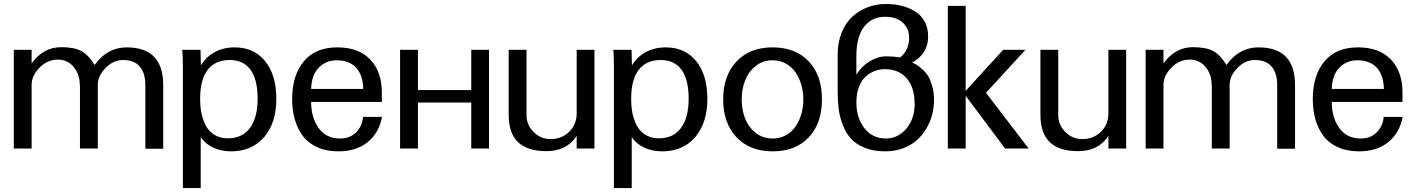

<svg xmlns="http://www.w3.org/2000/svg" viewBox="-20 -752 7163 972"><path d="M384.8 -323.2 383.8 -324.2Q383.8 -376 352.8 -413.1Q321.8 -450.2 272.9 -450.2Q219.7 -450.2 179.9 -409.2Q140.1 -368.2 140.1 -323.2V0H49.8V-500H140.1V-431.2Q199.7 -513.2 289.1 -513.2Q356.4 -513.2 392.6 -493.2Q428.7 -473.1 459 -422.9Q522.5 -512.2 621.1 -512.2Q806.2 -512.2 806.2 -321.8V1H715.8V-321.8Q715.8 -381.8 687.7 -415Q659.7 -448.2 603 -448.2Q553.2 -448.2 514.2 -407.7Q475.1 -367.2 475.1 -323.2V0H384.8Z M993.2 -252Q993.2 -222.2 996.8 -195.6Q1000.5 -168.9 1010.3 -142.1Q1020 -115.2 1035.4 -95.7Q1050.8 -76.2 1075.9 -64Q1101.1 -51.8 1133.8 -51.8Q1206.1 -51.8 1245.1 -103.8Q1284.2 -155.8 1284.2 -252.9Q1284.2 -349.1 1248.3 -398.7Q1212.4 -448.2 1143.1 -448.2Q1069.3 -448.2 1031.2 -398.4Q993.2 -348.6 993.2 -252ZM905.8 200.2V-420.9Q905.8 -460.9 902.8 -500H995.1L997.1 -420.9Q1022.9 -464.4 1067.4 -488.3Q1111.8 -512.2 1168 -512.2Q1265.6 -512.2 1322.3 -442.4Q1378.9 -372.6 1378.9 -252Q1378.9 -129.4 1317.1 -57.6Q1255.4 14.2 1149.9 14.2Q1099.1 14.2 1058.8 -4.9Q1018.6 -23.9 996.1 -58.1V200.2Z M1818.8 -301.8Q1818.8 -321.3 1815.4 -340.1Q1812 -358.9 1803 -378.7Q1793.9 -398.4 1779.5 -413.1Q1765.1 -427.7 1741 -437.3Q1716.8 -446.8 1686 -446.8Q1629.9 -446.8 1593.5 -409.4Q1557.1 -372.1 1555.2 -301.8ZM1555.2 -235.8Q1555.2 -155.8 1593.5 -103.3Q1631.8 -50.8 1701.2 -50.8Q1751 -50.8 1782.2 -81.5Q1813.5 -112.3 1817.9 -160.2H1914.1Q1898.9 -79.6 1841.6 -32.7Q1784.2 14.2 1692.9 14.2Q1632.8 14.2 1587.2 -6.1Q1541.5 -26.4 1513.9 -62.7Q1486.3 -99.1 1472.7 -146.5Q1459 -193.8 1459 -251Q1459 -370.1 1517.8 -441.2Q1576.7 -512.2 1688 -512.2Q1795.4 -512.2 1854.2 -450.9Q1913.1 -389.6 1913.1 -283.2V-235.8Z M2455.6 0H2365.7V-232.9H2095.7V0H2005.4V-500H2095.7V-295.9H2365.7V-500H2455.6Z M2766.6 -47.9H2767.6Q2823.7 -47.9 2861.6 -85Q2899.4 -122.1 2899.4 -178.2V-500H2989.3V0H2899.4V-64Q2849.1 13.2 2746.6 13.2Q2650.4 13.2 2602.8 -32.2Q2555.2 -77.6 2555.2 -170.9V-500H2645.5V-168.9Q2645.5 -119.6 2681.4 -83.7Q2717.3 -47.9 2766.6 -47.9Z M3175.3 -252Q3175.3 -222.2 3179 -195.6Q3182.6 -168.9 3192.4 -142.1Q3202.1 -115.2 3217.5 -95.7Q3232.9 -76.2 3258.1 -64Q3283.2 -51.8 3315.9 -51.8Q3388.2 -51.8 3427.2 -103.8Q3466.3 -155.8 3466.3 -252.9Q3466.3 -349.1 3430.4 -398.7Q3394.5 -448.2 3325.2 -448.2Q3251.5 -448.2 3213.4 -398.4Q3175.3 -348.6 3175.3 -252ZM3087.9 200.2V-420.9Q3087.9 -460.9 3085 -500H3177.2L3179.2 -420.9Q3205.1 -464.4 3249.5 -488.3Q3293.9 -512.2 3350.1 -512.2Q3447.8 -512.2 3504.4 -442.4Q3561 -372.6 3561 -252Q3561 -129.4 3499.3 -57.6Q3437.5 14.2 3332 14.2Q3281.2 14.2 3241 -4.9Q3200.7 -23.9 3178.2 -58.1V200.2Z M4046.9 -248Q4046.9 -286.6 4036.9 -321.8Q4026.9 -356.9 4007.8 -385Q3988.8 -413.1 3958.5 -429.9Q3928.2 -446.8 3891.1 -446.8Q3841.8 -446.8 3805.4 -417.7Q3769 -388.7 3752 -344.5Q3734.9 -300.3 3734.9 -248Q3734.9 -196.3 3752 -152.3Q3769 -108.4 3805.4 -79.6Q3841.8 -50.8 3891.1 -50.8Q3928.2 -50.8 3958.5 -67.4Q3988.8 -84 4007.8 -112.1Q4026.9 -140.1 4036.9 -175Q4046.9 -210 4046.9 -248ZM4141.1 -250V-248Q4141.1 -127.4 4074.2 -56.6Q4007.3 14.2 3891.1 14.2Q3775.9 14.2 3708.5 -57.4Q3641.1 -128.9 3641.1 -249Q3641.1 -369.1 3708.5 -440.7Q3775.9 -512.2 3891.1 -512.2Q4007.3 -512.2 4074.2 -441.4Q4141.1 -370.6 4141.1 -250Z M4315.4 -373Q4339.8 -415.5 4382.1 -441.2Q4424.3 -466.8 4466.8 -466.8Q4504.4 -466.8 4536.6 -460.9Q4582.5 -497.6 4582.5 -561Q4582.5 -606.9 4550.8 -637Q4519 -667 4459.5 -667Q4393.1 -667 4354.2 -616Q4315.4 -564.9 4315.4 -470.2ZM4610.8 -231H4609.9Q4609.9 -308.6 4570.3 -355.2Q4530.8 -401.9 4458.5 -401.9Q4434.1 -401.9 4410.4 -393.3Q4386.7 -384.8 4364.7 -366.5Q4342.8 -348.1 4329.1 -313.7Q4315.4 -279.3 4315.4 -232.9Q4315.4 -155.3 4356.2 -103Q4397 -50.8 4464.8 -50.8Q4525.4 -50.8 4568.1 -100.6Q4610.8 -150.4 4610.8 -231ZM4220.7 -288.1V-476.1Q4220.7 -536.1 4240.2 -585.4Q4259.8 -634.8 4293.5 -666.3Q4327.1 -697.8 4371.1 -714.8Q4415 -731.9 4464.8 -731.9Q4507.3 -731.9 4544.2 -722.7Q4581.1 -713.4 4612.1 -694.6Q4643.1 -675.8 4660.9 -643.1Q4678.7 -610.4 4678.7 -566.9Q4678.7 -540 4670.4 -516.4Q4662.1 -492.7 4648.9 -477.1Q4635.7 -461.4 4622.8 -451.4Q4609.9 -441.4 4597.7 -436Q4612.3 -428.7 4622.1 -422.9Q4631.8 -417 4649.9 -400.9Q4668 -384.8 4679.2 -366Q4690.4 -347.2 4699.5 -315.7Q4708.5 -284.2 4708.5 -246.1Q4708.5 -206.5 4698.5 -169.2Q4688.5 -131.8 4668 -98.4Q4647.5 -64.9 4618.7 -40Q4589.8 -15.1 4549.3 -0.5Q4508.8 14.2 4461.4 14.2Q4402.3 14.2 4358.2 -3.7Q4314 -21.5 4288.3 -49.6Q4262.7 -77.6 4246.8 -118.9Q4231 -160.2 4225.8 -200Q4220.7 -239.7 4220.7 -288.1Z M5187.5 0H5068.4L4868.7 -267.1V0H4778.3V-722.2H4868.7V-292L5058.6 -500H5171.4L4971.7 -282.2Z M5458.5 -47.9H5459.5Q5515.6 -47.9 5553.5 -85Q5591.3 -122.1 5591.3 -178.2V-500H5681.2V0H5591.3V-64Q5541 13.2 5438.5 13.2Q5342.3 13.2 5294.7 -32.2Q5247.1 -77.6 5247.1 -170.9V-500H5337.4V-168.9Q5337.4 -119.6 5373.3 -83.7Q5409.2 -47.9 5458.5 -47.9Z M6114.7 -323.2 6113.8 -324.2Q6113.8 -376 6082.8 -413.1Q6051.8 -450.2 6002.9 -450.2Q5949.7 -450.2 5909.9 -409.2Q5870.1 -368.2 5870.1 -323.2V0H5779.8V-500H5870.1V-431.2Q5929.7 -513.2 6019 -513.2Q6086.4 -513.2 6122.6 -493.2Q6158.7 -473.1 6189 -422.9Q6252.4 -512.2 6351.1 -512.2Q6536.1 -512.2 6536.1 -321.8V1H6445.8V-321.8Q6445.8 -381.8 6417.7 -415Q6389.6 -448.2 6333 -448.2Q6283.2 -448.2 6244.1 -407.7Q6205.1 -367.2 6205.1 -323.2V0H6114.7Z M6985.8 -301.8Q6985.8 -321.3 6982.4 -340.1Q6979 -358.9 6970 -378.7Q6960.9 -398.4 6946.5 -413.1Q6932.1 -427.7 6908 -437.3Q6883.8 -446.8 6853 -446.8Q6796.9 -446.8 6760.5 -409.4Q6724.1 -372.1 6722.2 -301.8ZM6722.2 -235.8Q6722.2 -155.8 6760.5 -103.3Q6798.8 -50.8 6868.2 -50.8Q6918 -50.8 6949.2 -81.5Q6980.5 -112.3 6984.9 -160.2H7081.1Q7065.9 -79.6 7008.5 -32.7Q6951.2 14.2 6859.9 14.2Q6799.8 14.2 6754.2 -6.1Q6708.5 -26.4 6680.9 -62.7Q6653.3 -99.1 6639.6 -146.5Q6626 -193.8 6626 -251Q6626 -370.1 6684.8 -441.2Q6743.7 -512.2 6855 -512.2Q6962.4 -512.2 7021.2 -450.9Q7080.1 -389.6 7080.1 -283.2V-235.8Z"/></svg>

Font: Perun
Style: Regular
Weight: 400
Version: Version 1.0000